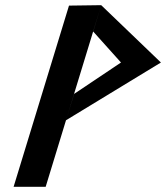

<svg xmlns="http://www.w3.org/2000/svg" viewBox="-20 -725 643 743"><path d="M235.4 -259.6 371.6 -705 247 -703.3 32.6 -2H156.7ZM235.4 -259.6 602.7 -483.1 371.6 -705 340.6 -603 448.2 -483.1 266.8 -361.6Z"/></svg>

Font: Hussar
Style: BdSuprConOblThree
Weight: 700
Foundry: Cannot Into Space Fonts
Version: Version 2.00